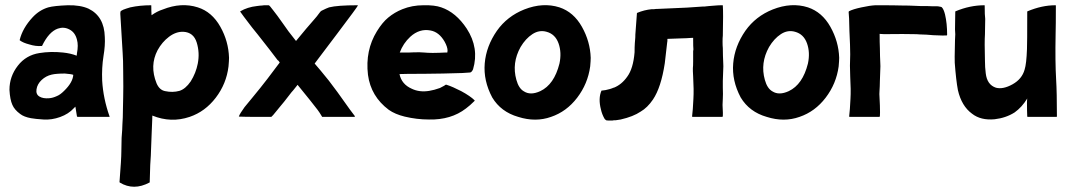

<svg xmlns="http://www.w3.org/2000/svg" viewBox="-20 -443 4062 731"><path d="M397 0Q399 2 395 2H275L273 0L267 -37L261 -31Q241 -9 209 2.5Q177 14 146 12Q114 10 98 7Q71 2 57 -9Q35 -25 27 -44Q18 -64 16 -101Q16 -152 48 -193Q79 -233 130 -241Q173 -248 220 -243Q249 -240 272 -231Q273 -235 273 -240Q279 -271 273 -292Q266 -320 244 -331Q223 -342 200 -334Q166 -322 140 -268H139Q116 -266 91 -274Q68 -280 56 -289L55 -290V-291Q66 -336 104 -377Q130 -405 164 -415Q186 -421 238 -423Q286 -424 317 -410Q377 -381 379 -302Q381 -271 374 -229Q367 -185 369 -136Q373 -68 397 0ZM224 -97Q257 -129 259 -158Q253 -161 227 -163Q194 -163 177 -159Q155 -154 138.5 -138.5Q122 -123 119 -103Q116 -84 130 -75.5Q144 -67 167 -69Q181 -70 196 -77Q209 -82 224 -97Z M733 -415Q787 -398 819 -341Q850 -286 852 -223Q852 -212 850 -190Q842 -124 801.5 -71Q761 -18 702 2Q631 26 560 -3Q560 1 559.5 15Q559 29 557.5 63Q556 97 555 128Q555 142 552 185Q550 243 550 251Q550 252 549 252Q489 284 436 252Q435 251 435 250Q442 162 442 134L443 82Q446 46 446 31Q448 5 448 -25Q449 -49 449 -73Q450 -104 449 -173Q449 -215 447 -241L438 -391Q438 -399 440 -401L449 -406Q459 -410 476 -415Q513 -423 555 -423Q556 -423 556 -422Q556 -400 557 -385Q578 -400 600 -407Q670 -435 733 -415ZM733 -201Q741 -242 729 -281Q717 -320 678 -322Q650 -323 623.5 -303Q597 -283 580 -252Q549 -193 576 -126Q587 -100 609 -96Q637 -90 663 -97Q686 -104 706 -133Q726 -165 733 -201Z M1264 -315 1193 -221 1178 -201 1201 -174Q1231 -139 1265 -92Q1326 -6 1331 -1Q1332 0 1331 1H1330Q1330 2 1329 2H1207Q1206 2 1206 1Q1196 -16 1189 -25Q1167 -53 1160 -62L1113 -120Q1091 -92 1090 -92Q1088 -90 1062 -56Q1059 -52 1047.5 -38.5Q1036 -25 1034 -22L1020 -5L1013 2H994H962Q912 2 891 1Q888 1 890 -1Q893 -10 911 -35L939 -69Q973 -110 999 -144L1045 -205L1043 -208Q1042 -210 1040 -212Q1038 -214 1037 -214Q1014 -245 961 -312L940 -338Q900 -390 895 -398Q894 -399 895 -400Q922 -416 958 -420Q972 -422 978 -422Q982 -423 990 -423H1003Q1006 -423 1020 -404Q1033 -388 1059 -351Q1074 -328 1107 -287L1146 -334L1178 -371Q1181 -374 1186.5 -381Q1192 -388 1194 -391Q1201 -401 1204 -402Q1224 -412 1233 -415Q1265 -423 1341 -423H1342Q1343 -422 1342 -421Q1341 -417 1264 -315Z M1787 -61V-60V-59Q1769 -41 1754 -30Q1697 14 1613 12Q1567 12 1521 1Q1484 -8 1460 -25Q1392 -76 1381 -158Q1370 -251 1415 -324Q1436 -358 1458 -376Q1482 -396 1512 -408Q1549 -423 1592 -423Q1635 -424 1660 -415Q1716 -396 1757 -334Q1805 -260 1781 -179Q1776 -168 1770 -167Q1769 -167 1740 -165Q1731 -165 1703 -164Q1675 -163 1666 -163Q1634 -163 1593 -162Q1522 -162 1501 -161Q1509 -122 1548 -105Q1577 -91 1614 -97Q1633 -100 1655 -108L1672 -117Q1677 -122 1681 -120Q1703 -113 1736 -96Q1771 -77 1787 -61ZM1542 -303Q1515 -278 1502 -243H1537Q1554 -244 1577 -244Q1582 -244 1595 -243Q1608 -242 1609 -242Q1624 -241 1652 -242Q1665 -243 1675 -243H1683Q1683 -246 1684 -250Q1684 -264 1673 -284Q1652 -321 1619 -327Q1577 -335 1542 -303Z M2110 -415Q2164 -397 2195.5 -341Q2227 -285 2229 -223Q2229 -212 2227 -190Q2218 -124 2177.5 -71Q2137 -18 2078 2Q2019 23 1953 2Q1887 -17 1854 -72Q1820 -136 1825.5 -201.5Q1831 -267 1872 -326Q1911 -381 1976 -407Q2047 -435 2110 -415ZM2110 -201Q2119 -243 2106.5 -278Q2094 -313 2061 -322Q2033 -330 2007 -313Q1981 -296 1962 -264Q1928 -203 1946 -139Q1955 -106 1975 -95Q2000 -79 2037 -96Q2090 -121 2110 -201Z M2732 -260Q2732 -247 2732.5 -230.5Q2733 -214 2733.5 -205Q2734 -196 2734 -191Q2734 -183 2732 -135V-123V-110Q2733 -82 2732 -68L2731 -45V-42Q2733 -5 2732 0L2730 2H2617Q2615 2 2615 0Q2618 -23 2620 -67Q2622 -100 2619 -152L2618 -172V-184Q2619 -191 2619 -210V-236V-248L2620 -255Q2619 -264 2619 -294V-299Q2615 -299 2608.5 -298.5Q2602 -298 2592.5 -297.5Q2583 -297 2576 -297L2549 -296L2521 -295V-287Q2520 -284 2520 -280L2511 -202Q2497 -110 2466 -64Q2445 -33 2419 -18Q2391 1 2343 12L2323 15H2321H2317L2311 16H2306Q2289 16 2288 15L2287 14Q2285 13 2283.5 11.5Q2282 10 2281 8Q2272 -8 2268 -26Q2257 -68 2270 -98Q2285 -99 2302 -104L2311 -107L2315 -109H2317Q2347 -121 2368 -151Q2391 -182 2396 -244Q2396 -264 2397 -279L2398 -291Q2399 -300 2399 -312Q2405 -386 2405 -393L2406 -394Q2432 -405 2461 -408H2470L2478 -409H2482Q2489 -409 2595 -414L2654 -418H2661L2670 -419L2680 -420L2705 -422Q2714 -423 2731 -423Q2732 -423 2732 -422Q2733 -407 2733 -379Q2733 -340 2732 -307Q2731 -300 2731 -284Q2731 -269 2732 -260Z M3056 -415Q3110 -397 3141.5 -341Q3173 -285 3175 -223Q3175 -212 3173 -190Q3164 -124 3123.5 -71Q3083 -18 3024 2Q2965 23 2899 2Q2833 -17 2800 -72Q2766 -136 2771.5 -201.5Q2777 -267 2818 -326Q2857 -381 2922 -407Q2993 -435 3056 -415ZM3056 -201Q3065 -243 3052.5 -278Q3040 -313 3007 -322Q2979 -330 2953 -313Q2927 -296 2908 -264Q2874 -203 2892 -139Q2901 -106 2921 -95Q2946 -79 2983 -96Q3036 -121 3056 -201Z M3566 -415Q3573 -408 3578 -388Q3586 -354 3586 -311Q3586 -308 3584 -308Q3577 -307 3533 -309Q3526 -309 3508 -311L3481 -312Q3472 -313 3457 -313Q3430 -314 3346 -313L3329 -314Q3329 -280 3330 -259Q3330 -246 3330.5 -229.5Q3331 -213 3331.5 -204.5Q3332 -196 3332 -191Q3332 -183 3330 -135Q3330 -126 3329.5 -114.5Q3329 -103 3328.5 -96Q3328 -89 3328 -85Q3328 -84 3330 -42Q3331 -10 3330 0L3328 2H3215Q3213 2 3213 0Q3216 -23 3218 -67Q3220 -100 3217 -152Q3215 -192 3217 -236Q3217 -267 3214 -325Q3213 -383 3211 -398L3212 -399V-400Q3227 -408 3260 -415Q3292 -422 3313 -423H3317H3327H3328Q3383 -423 3416 -422Q3441 -422 3459 -421L3484 -420H3508Q3523 -419 3551 -419Q3565 -417 3566 -415Z M4001 -140Q4004 -91 4004 0Q4004 2 4002 2H3947H3893Q3891 2 3891 0Q3890 -21 3890 -50Q3890 -61 3891 -68Q3871 -35 3843 -15Q3810 6 3767 11Q3714 16 3681 -10Q3641 -39 3627 -100Q3620 -137 3615 -204Q3614 -208 3616 -291Q3618 -314 3616 -331Q3616 -340 3616.5 -367Q3617 -394 3617 -398Q3617 -400 3618 -400Q3673 -423 3728 -423Q3729 -423 3729 -422Q3729 -384 3731 -371Q3731 -364 3730.5 -342Q3730 -320 3730 -312Q3728 -283 3730 -212Q3730 -187 3733 -164Q3738 -120 3772 -109Q3799 -102 3835 -122Q3871 -142 3881 -178Q3888 -200 3890 -256Q3891 -277 3891 -398Q3891 -400 3892 -400Q3947 -423 3998 -423Q4000 -423 4000 -422Q4000 -347 3999 -311Q3997 -209 4001 -140Z"/></svg>

Font: Tovari Sans
Style: Bold
Weight: 700
Designer: Verneri Kontto, Denis Ignatov
Foundry: Verneri Kontto
Version: Version 1.10 May 7, 2019